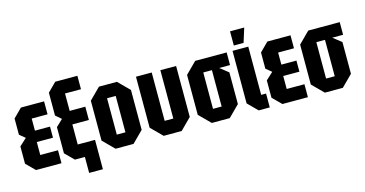

<svg xmlns="http://www.w3.org/2000/svg" viewBox="-86 -1129 3184 1673"><g transform="rotate(-15 1505.5 -293.0)"><path d="M104 0 26 -78V-234L91 -294L40 -336V-482L118 -560H327V-443H184V-334H320V-234H174V-117H334V0Z M455 0 377 -78V-314L438 -372L387 -416V-622L465 -700H665V-579H521V-422H662V-302H513V-121H669V144H545V0Z M722 -100V-460L822 -560H984L1084 -460V-100L984 0H822ZM864 -116H942V-444H864Z M1518 -560V-100L1418 0H1256L1156 -100V-560H1298V-124H1376V-560Z M1590 -100V-460L1690 -560H1974V-446H1876L1952 -386V-100L1852 0H1690ZM1732 -116H1810V-444H1732Z M2027 -560H2169V-125H2213V0H2113L2027 -86ZM2050 -602V-730H2178L2138 -602Z M2327 0 2249 -78V-234L2314 -294L2263 -336V-482L2341 -560H2550V-443H2407V-334H2543V-234H2397V-117H2557V0Z M2610 -100V-460L2710 -560H2994V-446H2896L2972 -386V-100L2872 0H2710ZM2752 -116H2830V-444H2752Z"/></g></svg>

Font: Tektur Condensed SemiBold
Style: Regular
Weight: 600
Width: 3
Designer: Adam Jagosz
Foundry: Adam Jagosz
Version: Version 1.005;gftools[0.9.30]